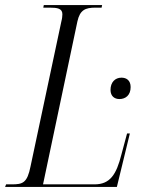

<svg xmlns="http://www.w3.org/2000/svg" viewBox="-41 -734 574 754"><path d="M-21 0H418L469 -210H458L436 -128C416 -48 391 -10 330 -10H128L263 -650C273 -695 294 -704 334 -704H358L360 -714H131L129 -704H154C184 -704 204 -701 204 -678C204 -672 203 -661 200 -650L79 -81C66 -15 48 -10 5 -10H-17ZM428 -345C452 -345 472 -360 472 -392C472 -418 456 -429 436 -429C411 -429 393 -411 393 -381C393 -356 409 -345 428 -345Z"/></svg>

Font: Noto Serif Display Condensed Light
Style: Italic
Weight: 300
Width: 3
Italic angle: -12°
Designer: Monotype Design Team
Foundry: Monotype Imaging Inc.
Version: Version 2.009